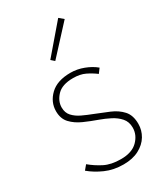

<svg xmlns="http://www.w3.org/2000/svg" viewBox="-190 -821 779 909"><g transform="rotate(-30 200.0 -366.0)"><path d="M208 12Q154 12 110 -7.5Q66 -27 34 -54L54 -78Q84 -53 120 -34.5Q156 -16 210 -16Q270 -16 301 -47Q332 -78 332 -118Q332 -150 313.5 -171Q295 -192 267.5 -206Q240 -220 212 -230Q175 -243 139 -259Q103 -275 79.5 -300Q56 -325 56 -366Q56 -416 94.5 -453Q133 -490 206 -490Q242 -490 277.5 -476.5Q313 -463 338 -442L320 -418Q296 -436 269 -449Q242 -462 204 -462Q144 -462 116 -432.5Q88 -403 88 -368Q88 -339 105 -320.5Q122 -302 148.5 -289.5Q175 -277 204 -266Q242 -251 279 -235.5Q316 -220 340 -193.5Q364 -167 364 -120Q364 -85 346 -55Q328 -25 293 -6.5Q258 12 208 12ZM172 -574 154 -590 286 -744 310 -724Z"/></g></svg>

Font: Assistant ExtraLight
Style: Regular
Weight: 200
Designer: Hebrew By Ben Nathan, Latin by Paul Hunt
Version: Version 3.000